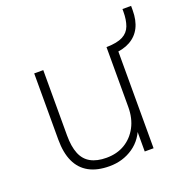

<svg xmlns="http://www.w3.org/2000/svg" viewBox="-115 -722 810 836"><g transform="rotate(-20 290.0 -304.0)"><path d="M254 8Q197 8 159 -13Q121 -34 102 -75Q83 -116 83 -177V-484H125V-181Q125 -130 138.5 -96.5Q152 -63 181 -47Q210 -31 254 -31Q303 -31 339.5 -53Q376 -75 397 -114.5Q418 -154 418 -207V-484H460V0H419V-121H431Q412 -58 364 -25Q316 8 254 8ZM435 -446 420 -459V-484Q468 -485 494 -498.5Q520 -512 530 -539Q540 -566 540 -604V-616H580V-596Q580 -549 563.5 -516.5Q547 -484 514.5 -466Q482 -448 435 -446Z"/></g></svg>

Font: Nunito Sans 12pt ExtraLight ExtraLight
Style: Regular
Weight: 250
Version: Version 3.101;gftools[0.9.27]